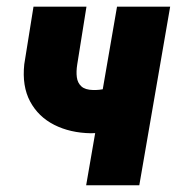

<svg xmlns="http://www.w3.org/2000/svg" viewBox="-20 -548 523 568"><path d="M483.4 -528.3 392.1 0H234.9L326.2 -528.3ZM361.3 -310.1 350.6 -181.6Q337.4 -171.4 319.8 -165Q302.2 -158.7 283.4 -156.2Q264.6 -153.8 249 -153.8Q187.5 -154.8 140.4 -178.7Q93.3 -202.6 69.1 -247.8Q44.9 -293 51.8 -357.9L79.1 -528.3H235.8L208.5 -357.4Q205.1 -336.4 207.3 -319.6Q209.5 -302.7 220.7 -292.5Q231.9 -282.2 255.4 -281.7Q273.9 -281.2 291.7 -285.6Q309.6 -290 327.1 -297.1Q344.7 -304.2 361.3 -310.1Z"/></svg>

Font: Roboto Condensed Black
Style: Italic
Weight: 900
Italic angle: -12°
Designer: Christian Robertson
Foundry: Google
Version: Version 3.008; 2023